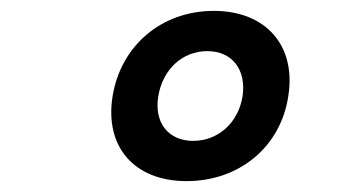

<svg xmlns="http://www.w3.org/2000/svg" viewBox="-20 -760 640 353"><path d="M323 -427C420 -427 496 -490 510 -583C525 -676 469 -740 373 -740C277 -740 202 -676 187 -583C172 -490 227 -427 323 -427ZM335 -501C290 -501 263 -534 271 -583C279 -632 315 -666 361 -666C407 -666 433 -632 426 -583C418 -534 381 -501 335 -501Z"/></svg>

Font: JetBrains Mono
Style: Bold Italic
Weight: 558
Italic angle: -9°
Monospace: yes
Designer: Philipp Nurullin, Konstantin Bulenkov
Foundry: JetBrains
Version: Version 2.305